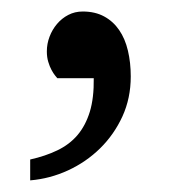

<svg xmlns="http://www.w3.org/2000/svg" viewBox="-20 -142 320 332"><path d="M206.1 -9.8Q206.1 27.8 191.7 59.3Q177.2 90.8 153.1 114.5Q128.9 138.2 97.7 152.6Q66.4 167 32.2 169.9V133.8Q58.6 127.9 79.3 117.9Q100.1 107.9 114 91.6Q127.9 75.2 135.3 51.3Q142.6 27.3 142.1 -6.8H79.1Q78.1 -7.8 75.2 -11.5Q72.3 -15.1 69.1 -21Q65.9 -26.9 63.5 -34.9Q61 -43 61 -53.2Q61 -66.4 65.7 -78.6Q70.3 -90.8 78.6 -100.6Q86.9 -110.4 98.1 -116.2Q109.4 -122.1 123 -122.1Q144.5 -122.1 160.2 -113.5Q175.8 -105 186 -90.1Q196.3 -75.2 201.2 -54.4Q206.1 -33.7 206.1 -9.8Z"/></svg>

Font: BabelStone Ogham Lithic
Style: Regular
Weight: 400
Designer: Andrew West
Foundry: BabelStone
Version: Version 1.02 March 14, 2022